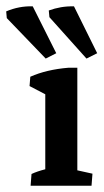

<svg xmlns="http://www.w3.org/2000/svg" viewBox="-73 -594 333 614"><path d="M24.9 0 27.8 -37.6Q45.4 -45.9 71.8 -52.7V-292.5L21.5 -318.8L23.9 -348.6Q75.7 -371.6 146 -377.4H174.3V-49.3L222.7 -38.6L219.7 0ZM203.6 -406.7 85 -539.1 83 -560.5Q102.1 -567.4 121.8 -570.8Q141.6 -574.2 163.6 -573.7L237.8 -423.8ZM73.2 -406.7 -51.3 -536.1 -53.2 -557.6Q-11.7 -575.2 31.7 -573.7L106.9 -423.8Z"/></svg>

Font: Markazi Text SemiBold
Style: Regular
Weight: 600
Designer: Borna Izadpanah (Arabic designer), Fiona Ross (Arabic design director) and Florian Runge (Latin designer)
Foundry: Borna Izadpanah and Florian Runge
Version: Version 1.001; ttfautohint (v1.8.3)